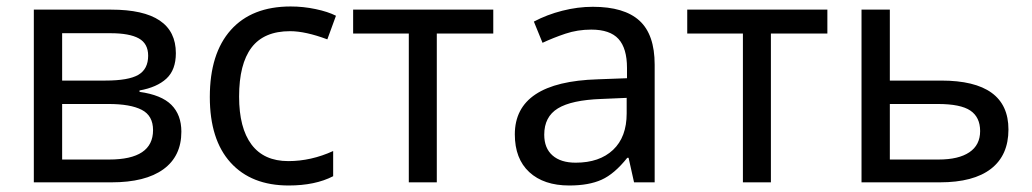

<svg xmlns="http://www.w3.org/2000/svg" viewBox="-20 -566 3204 596"><path d="M525.9 -400.9Q525.9 -349.1 496.6 -322Q467.3 -294.9 413.1 -285.2V-280.8Q481 -271.5 512 -240.5Q543 -209.5 543 -157.2Q543 -81.1 487.1 -40.5Q431.2 0 326.2 0H85V-536.1H325.2Q525.9 -536.1 525.9 -400.9ZM455.1 -162.1Q455.1 -207 419.9 -225.1Q384.8 -243.2 316.9 -243.2H172.9V-70.8H318.8Q455.1 -70.8 455.1 -162.1ZM439.9 -393.1Q439.9 -430.7 410.9 -446.8Q381.8 -462.9 323.2 -462.9H172.9V-315.9H307.1Q378.9 -315.9 409.4 -333.7Q439.9 -351.6 439.9 -393.1Z M876 9.8Q760.3 9.8 695.8 -61.3Q631.3 -132.3 631.3 -265.1Q631.3 -399.9 696.5 -472.9Q761.7 -545.9 882.3 -545.9Q921.4 -545.9 959.7 -537.8Q998 -529.8 1022.9 -517.1L996.1 -443.8Q928.2 -469.2 880.4 -469.2Q799.3 -469.2 760.7 -418.2Q722.2 -367.2 722.2 -266.1Q722.2 -168.9 760.7 -117.4Q799.3 -65.9 875 -65.9Q945.8 -65.9 1014.2 -97.2V-19Q958.5 9.8 876 9.8Z M1511.2 -461.9H1335.9V0H1249V-461.9H1076.2V-536.1H1511.2Z M1948.2 0 1931.2 -76.2H1927.2Q1887.2 -25.9 1847.4 -8.1Q1807.6 9.8 1747.1 9.8Q1668 9.8 1623 -31.7Q1578.1 -73.2 1578.1 -148.9Q1578.1 -312 1835.4 -319.8L1926.3 -323.2V-355Q1926.3 -416 1899.9 -445.1Q1873.5 -474.1 1815.4 -474.1Q1772.9 -474.1 1735.1 -461.4Q1697.3 -448.7 1664.1 -433.1L1637.2 -499Q1677.7 -520.5 1725.6 -532.7Q1773.4 -544.9 1820.3 -544.9Q1917.5 -544.9 1964.8 -502Q2012.2 -459 2012.2 -365.2V0ZM1767.1 -61Q1840.8 -61 1883.1 -100.8Q1925.3 -140.6 1925.3 -213.9V-262.2L1846.2 -258.8Q1753.9 -255.4 1711.7 -229.5Q1669.4 -203.6 1669.4 -147.9Q1669.4 -106 1695.1 -83.5Q1720.7 -61 1767.1 -61Z M2548.3 -461.9H2373V0H2286.1V-461.9H2113.3V-536.1H2548.3Z M2742.2 -315.9H2901.4Q3110.4 -315.9 3110.4 -164.1Q3110.4 -84 3056.2 -42Q3002 0 2897.5 0H2654.3V-536.1H2742.2ZM3022.5 -159.2Q3022.5 -202.1 2992.2 -222.7Q2961.9 -243.2 2891.1 -243.2H2742.2V-70.8H2893.6Q2955.6 -70.8 2989 -93.3Q3022.5 -115.7 3022.5 -159.2Z"/></svg>

Font: Noto Sans Southeast Asian
Style: Regular
Weight: 400
Designer: Monotype Design Team
Foundry: Monotype Imaging Inc.
Version: Version 1.06 uh; ttfautohint (v1.4.1)